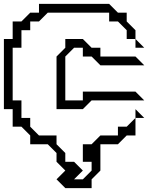

<svg xmlns="http://www.w3.org/2000/svg" viewBox="-20 -740 773 985"><path d="M675 -495V-540L720 -495ZM270 -180V-450L315 -495V-540H405L450 -495H495V-450H675L720 -405H495L450 -450H405V-495H360L315 -450V-225H405V-270H675L720 -225H450L405 -180ZM675 -135V-180L720 -135ZM45 -90V-180H0V-540H45V-630H90L135 -675H180V-720H540L585 -675H630V-630L675 -585V-540H630V-585L585 -630H540V-675H225L180 -630H135V-585H90V-495H45V-225H90V-135H135V-90L180 -45H270V0L315 45V90H360L405 135L360 180H405L450 135V90H405V0H450L495 -45H585V-90H630L675 -135V-45H630L585 0H495V135L450 180V225H315L270 180L315 135L270 90V45L225 0H135V-45L90 -90Z"/></svg>

Font: Rubik Iso
Style: Regular
Weight: 400
Designer: Hubert and Fischer, NaN
Foundry: Hubert and Fischer, NaN
Version: Version 2.200